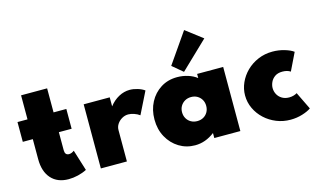

<svg xmlns="http://www.w3.org/2000/svg" viewBox="-100 -1165 2446 1481"><g transform="rotate(-15 1123.0 -424.5)"><path d="M288.5 16Q199.5 16 149.8 -39.5Q100 -95 100 -194V-354H20V-512H100V-704H308V-512H410V-354H308V-210Q308 -190 316.2 -180Q324.5 -170 340.5 -170Q360.5 -170 382 -186L434 -19Q402 -2.5 363.5 6.8Q325 16 288.5 16Z M548.5 0V-512H756.5V-440Q788.5 -481.5 831.2 -504.8Q874 -528 919.5 -528Q949 -528 982 -518Q1015 -508 1036.5 -492L949.5 -317Q931 -331 905.8 -339.5Q880.5 -348 859.5 -348Q833 -348 809.2 -334.2Q785.5 -320.5 771 -298.5Q756.5 -276.5 756.5 -251V0Z M1298.5 16Q1228.5 16 1171 -19.2Q1113.5 -54.5 1079.5 -116.2Q1045.5 -178 1045.5 -257Q1045.5 -333.5 1077.8 -394.8Q1110 -456 1167 -492Q1224 -528 1298.5 -528Q1342.5 -528 1383.2 -515.2Q1424 -502.5 1454.5 -479V-512H1662.5V0H1454.5V-40Q1418 -12 1379.2 2Q1340.5 16 1298.5 16ZM1362.5 -160Q1390.5 -160 1412.2 -172.5Q1434 -185 1446.2 -206.8Q1458.5 -228.5 1458.5 -256Q1458.5 -284 1446 -305.5Q1433.5 -327 1412 -339.5Q1390.5 -352 1362.5 -352Q1335 -352 1313 -339.5Q1291 -327 1278.2 -305.2Q1265.5 -283.5 1265.5 -256Q1265.5 -228.5 1278 -206.8Q1290.5 -185 1312.5 -172.5Q1334.5 -160 1362.5 -160ZM1361 -553.5 1277.5 -623.5 1445 -865 1579 -762.5Z M2060.5 16Q2001.5 16 1948.8 -5.2Q1896 -26.5 1855.5 -64Q1815 -101.5 1791.8 -150.8Q1768.5 -200 1768.5 -255.5Q1768.5 -307.5 1790.2 -356.2Q1812 -405 1851.2 -443.8Q1890.5 -482.5 1943.8 -505.2Q1997 -528 2059.5 -528Q2108.5 -528 2154.5 -514.5Q2200.5 -501 2225.5 -482L2157.5 -342Q2132.5 -359 2093.5 -359Q2056.5 -359 2033.2 -342.5Q2010 -326 1999.2 -302Q1988.5 -278 1988.5 -256Q1988.5 -228.5 2001.2 -205Q2014 -181.5 2038 -167.2Q2062 -153 2094.5 -153Q2114.5 -153 2131.2 -158.2Q2148 -163.5 2157.5 -170L2225.5 -30Q2199.5 -11.5 2154.8 2.2Q2110 16 2060.5 16Z"/></g></svg>

Font: Spartan Thin Black
Style: Regular
Weight: 900
Version: Version 1.004